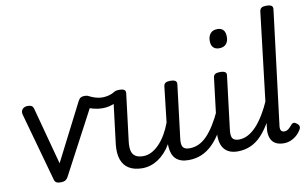

<svg xmlns="http://www.w3.org/2000/svg" viewBox="-88 -1065 2005 1257"><g transform="rotate(-10 914.5 -436.5)"><path d="M221 15Q199 15 190 8Q181 1 178 -13L52 -466Q47 -487 59 -501Q71 -515 95 -515Q111 -515 120.5 -509Q130 -503 134 -486L235 -109L429 -489Q437 -504 446.5 -509.5Q456 -515 471 -515Q499 -515 510 -500.5Q521 -486 511 -466L270 -11Q264 1 253 8Q242 15 221 15Z M574 -415Q548 -415 518.5 -422Q489 -429 471 -440Q463 -446 464 -458Q465 -470 472 -482.5Q479 -495 486.5 -503Q494 -511 499 -509Q518 -499 541 -492Q564 -485 586 -485Q607 -485 629 -490.5Q651 -496 670 -508Q679 -514 687 -503Q695 -492 698 -478Q701 -464 694 -458Q681 -445 661.5 -435Q642 -425 620 -420Q598 -415 574 -415Z M764 17Q711 17 676 -4Q641 -25 626.5 -66.5Q612 -108 619 -169L658 -487Q660 -502 670.5 -508.5Q681 -515 701 -515Q727 -515 736.5 -507.5Q746 -500 744 -484L705 -168Q701 -132 707 -108Q713 -84 732 -72Q751 -60 783 -60Q812 -60 839 -74Q866 -88 890.5 -113.5Q915 -139 935.5 -174Q956 -209 971 -250L998 -487Q1000 -502 1010.5 -508.5Q1021 -515 1041 -515Q1066 -515 1076 -507.5Q1086 -500 1084 -484L1042 -140Q1035 -94 1046 -76Q1057 -58 1089 -58Q1103 -58 1110 -46.5Q1117 -35 1115 -20.5Q1113 -6 1101.5 5.5Q1090 17 1069 17Q1042 17 1022 10Q1002 3 988 -10Q974 -23 966 -42.5Q958 -62 956 -88L955 -109Q937 -78 915 -54.5Q893 -31 868.5 -15Q844 1 817.5 9Q791 17 764 17Z M1073 17Q1059 17 1052.5 5.5Q1046 -6 1048 -20.5Q1050 -35 1061 -46.5Q1072 -58 1093 -58Q1123 -58 1151.5 -71Q1180 -84 1206.5 -111Q1233 -138 1259 -179.5Q1285 -221 1310 -276Q1317 -290 1329 -289.5Q1341 -289 1349 -279.5Q1357 -270 1353 -258Q1327 -188 1296.5 -136Q1266 -84 1231.5 -50Q1197 -16 1157.5 0.5Q1118 17 1073 17Z M1399 17Q1366 17 1342.5 6.5Q1319 -4 1305 -24Q1291 -44 1286 -73.5Q1281 -103 1286 -141L1328 -487Q1330 -502 1340.5 -508.5Q1351 -515 1371 -515Q1397 -515 1407 -507.5Q1417 -500 1414 -484L1372 -140Q1365 -94 1376 -76Q1387 -58 1420 -58Q1434 -58 1440.5 -46.5Q1447 -35 1445 -20.5Q1443 -6 1431.5 5.5Q1420 17 1399 17ZM1395 -669Q1370 -669 1356 -683.5Q1342 -698 1342 -727Q1342 -757 1357.5 -776Q1373 -795 1405 -795Q1429 -795 1443 -780.5Q1457 -766 1457 -736Q1458 -707 1442.5 -688Q1427 -669 1395 -669Z M1398 17Q1384 17 1377.5 5.5Q1371 -6 1373 -20.5Q1375 -35 1386 -46.5Q1397 -58 1418 -58Q1449 -58 1477.5 -72.5Q1506 -87 1533.5 -115.5Q1561 -144 1588 -188.5Q1615 -233 1641 -292Q1648 -307 1659 -306Q1670 -305 1677.5 -296Q1685 -287 1681 -275Q1653 -201 1622.5 -146Q1592 -91 1558 -54.5Q1524 -18 1484 -0.5Q1444 17 1398 17Z M1705 17Q1649 17 1626 -17Q1603 -51 1613 -113L1702 -862Q1705 -877 1715 -883.5Q1725 -890 1745 -890Q1771 -890 1781 -882.5Q1791 -875 1789 -859L1696 -106Q1692 -82 1698.5 -70.5Q1705 -59 1721 -59Q1732 -59 1741 -64Q1750 -69 1758 -77.5Q1766 -86 1774 -95Q1781 -103 1790 -103.5Q1799 -104 1811 -94Q1822 -86 1824.5 -76Q1827 -66 1822 -57Q1810 -35 1792 -18.5Q1774 -2 1751.5 7.5Q1729 17 1705 17Z"/></g></svg>

Font: Playwrite GB J
Style: Italic
Weight: 400
Italic angle: -7.01216°
Designer: Veronika Burian, José Scaglione
Foundry: TypeTogether
Version: Version 1.002